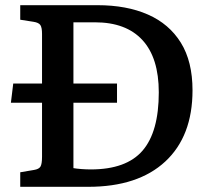

<svg xmlns="http://www.w3.org/2000/svg" viewBox="-20 -720 809 740"><path d="M356 -700Q468 -700 550 -664Q632 -628 677 -555.5Q722 -483 722 -372Q722 -195 617 -97.5Q512 0 320 0H58V-56L111 -65Q130 -68 136 -78Q142 -88 142 -116V-324H22L31 -398H142V-589Q142 -614 135.5 -623.5Q129 -633 109 -636L58 -644V-700ZM330 -67Q467 -67 529.5 -139.5Q592 -212 592 -364Q592 -497 529 -565.5Q466 -634 346 -634H263V-398H431V-324H263V-72Q274 -70 293 -68.5Q312 -67 330 -67Z"/></svg>

Font: Literata Medium
Style: Regular
Weight: 500
Designer: Latin by Veronika Burian and Jose Scaglione. Greek by Irene Vlachou. Cyrillic by Vera Evstafieva.
Foundry: TypeTogether
Version: Version 3.103; ttfautohint (v1.8.4.7-5d5b);gftools[0.9.29]